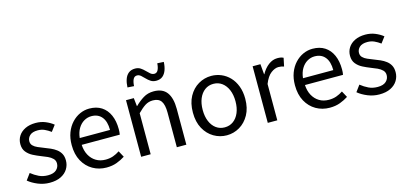

<svg xmlns="http://www.w3.org/2000/svg" viewBox="-69 -1286 3771 1781"><g transform="rotate(-15 1817.0 -395.5)"><path d="M234.1 13.4Q176.6 13.4 123.3 -8.3Q70 -30 31.5 -61.7L76.4 -122.7Q111.7 -94.3 150 -76.1Q188.2 -57.8 236.9 -57.8Q290.8 -57.8 317.4 -82.6Q344.1 -107.5 344.1 -143.1Q344.1 -171.1 325.7 -189.8Q307.2 -208.5 278.5 -221.7Q249.7 -235 219.5 -246Q181.9 -260.6 145.6 -279.1Q109.4 -297.7 85.5 -327.5Q61.7 -357.2 61.7 -403Q61.7 -446.6 84 -481.3Q106.3 -516 148.2 -536.4Q190.1 -556.8 248.8 -556.8Q299.3 -556.8 342.6 -538.8Q385.9 -520.9 417 -495.4L373.4 -437.5Q345.4 -458.3 315.6 -471.9Q285.8 -485.5 249.9 -485.5Q198.2 -485.5 173.6 -462.2Q149 -438.9 149 -407.3Q149 -381.8 165.4 -365Q181.7 -348.2 208.8 -336.5Q236 -324.7 266.2 -313.1Q296.2 -301.9 325.5 -289Q354.7 -276.1 378.5 -257.9Q402.4 -239.8 416.9 -213.5Q431.4 -187.2 431.4 -148.2Q431.4 -104.1 408.7 -67.1Q386 -30.1 342.3 -8.4Q298.7 13.4 234.1 13.4Z M779.7 13.4Q707.5 13.4 648.4 -20.6Q589.3 -54.6 554.4 -118.2Q519.6 -181.9 519.6 -271Q519.6 -337.5 539.6 -390.1Q559.7 -442.7 594.5 -480.1Q629.4 -517.6 673 -537.2Q716.6 -556.8 763.4 -556.8Q832.6 -556.8 880.8 -525.7Q929 -494.5 954.4 -437.1Q979.9 -379.7 979.9 -301.7Q979.9 -287.4 978.9 -274.1Q978 -260.7 975.6 -249.7H609.9Q613 -192.4 636.3 -149.8Q659.7 -107.2 699.1 -83.5Q738.4 -59.8 790.3 -59.8Q829.8 -59.8 862.5 -71.2Q895.1 -82.7 925.5 -103.1L958.3 -42.5Q922.8 -19.4 879 -3Q835.2 13.4 779.7 13.4ZM608.7 -315.5H899.7Q899.7 -397.1 864.2 -440.3Q828.8 -483.6 764.5 -483.6Q726.5 -483.6 693.1 -463.9Q659.7 -444.3 637.2 -406.9Q614.7 -369.6 608.7 -315.5Z M1114.1 0V-543.4H1189L1197.7 -464.5H1200.1Q1238.8 -503.1 1282.3 -529.9Q1325.9 -556.8 1382.1 -556.8Q1467.8 -556.8 1508 -502.4Q1548.1 -448 1548.1 -344.1V0H1456.7V-332.4Q1456.7 -408.5 1432.5 -442.9Q1408.3 -477.4 1353.5 -477.4Q1311.9 -477.4 1279 -456.4Q1246.2 -435.5 1205.5 -394V0ZM1432.4 -645Q1402.3 -645 1380.7 -659.2Q1359.1 -673.3 1341.6 -692Q1324.1 -710.7 1307.5 -724.9Q1290.8 -739 1271.1 -739Q1246 -739 1234 -714.7Q1222.1 -690.5 1220.1 -650.1L1157.9 -654.3Q1159.5 -697.6 1171.3 -731.7Q1183.1 -765.9 1207.5 -785.6Q1231.9 -805.3 1270.8 -805.3Q1300.5 -805.3 1322 -791.1Q1343.5 -777 1361 -758.6Q1378.5 -740.2 1395.4 -726.1Q1412.3 -711.9 1432 -711.9Q1456.6 -711.9 1468.6 -736.2Q1480.7 -760.5 1482.9 -799.2L1544.7 -796Q1543.1 -753.3 1531 -719.2Q1519 -685.1 1495.2 -665Q1471.3 -645 1432.4 -645Z M1935.1 13.4Q1868.6 13.4 1811 -20.3Q1753.4 -54 1718.5 -117.6Q1683.6 -181.2 1683.6 -271Q1683.6 -361.9 1718.5 -425.7Q1753.4 -489.4 1811 -523.1Q1868.6 -556.8 1935.1 -556.8Q1984.9 -556.8 2030.3 -537.7Q2075.7 -518.6 2110.8 -481.9Q2145.8 -445.3 2166 -392.1Q2186.3 -338.9 2186.3 -271Q2186.3 -181.2 2151.1 -117.6Q2115.8 -54 2058.7 -20.3Q2001.7 13.4 1935.1 13.4ZM1935.1 -62.9Q1982.2 -62.9 2017.7 -88.9Q2053.2 -114.9 2073 -161.8Q2092.7 -208.7 2092.7 -271Q2092.7 -333.8 2073 -380.8Q2053.2 -427.8 2017.7 -454.2Q1982.2 -480.5 1935.1 -480.5Q1888.1 -480.5 1852.6 -454.2Q1817.1 -427.8 1797.4 -380.8Q1777.8 -333.8 1777.8 -271Q1777.8 -208.7 1797.4 -161.8Q1817.1 -114.9 1852.6 -88.9Q1888.1 -62.9 1935.1 -62.9Z M2330.1 0V-543.4H2405L2413.7 -444.4H2416.1Q2444.4 -495.9 2484.6 -526.3Q2524.7 -556.8 2570.2 -556.8Q2588.9 -556.8 2602.2 -554.2Q2615.6 -551.6 2628.2 -545.4L2611.4 -465.6Q2597.2 -470.2 2586.3 -472.4Q2575.3 -474.6 2558.2 -474.6Q2524.7 -474.6 2486.9 -446.4Q2449 -418.2 2421.5 -348.8V0Z M2923.7 13.4Q2851.5 13.4 2792.4 -20.6Q2733.3 -54.6 2698.4 -118.2Q2663.6 -181.9 2663.6 -271Q2663.6 -337.5 2683.6 -390.1Q2703.7 -442.7 2738.5 -480.1Q2773.4 -517.6 2817 -537.2Q2860.6 -556.8 2907.4 -556.8Q2976.6 -556.8 3024.8 -525.7Q3073 -494.5 3098.4 -437.1Q3123.9 -379.7 3123.9 -301.7Q3123.9 -287.4 3122.9 -274.1Q3122 -260.7 3119.6 -249.7H2753.9Q2757 -192.4 2780.3 -149.8Q2803.7 -107.2 2843.1 -83.5Q2882.4 -59.8 2934.3 -59.8Q2973.8 -59.8 3006.5 -71.2Q3039.1 -82.7 3069.5 -103.1L3102.3 -42.5Q3066.8 -19.4 3023 -3Q2979.2 13.4 2923.7 13.4ZM2752.7 -315.5H3043.7Q3043.7 -397.1 3008.2 -440.3Q2972.8 -483.6 2908.5 -483.6Q2870.5 -483.6 2837.1 -463.9Q2803.7 -444.3 2781.2 -406.9Q2758.7 -369.6 2752.7 -315.5Z M3400.1 13.4Q3342.6 13.4 3289.3 -8.3Q3236 -30 3197.5 -61.7L3242.4 -122.7Q3277.7 -94.3 3316 -76.1Q3354.2 -57.8 3402.9 -57.8Q3456.8 -57.8 3483.4 -82.6Q3510.1 -107.5 3510.1 -143.1Q3510.1 -171.1 3491.7 -189.8Q3473.2 -208.5 3444.5 -221.7Q3415.7 -235 3385.5 -246Q3347.9 -260.6 3311.6 -279.1Q3275.4 -297.7 3251.5 -327.5Q3227.7 -357.2 3227.7 -403Q3227.7 -446.6 3250 -481.3Q3272.3 -516 3314.2 -536.4Q3356.1 -556.8 3414.8 -556.8Q3465.3 -556.8 3508.6 -538.8Q3551.9 -520.9 3583 -495.4L3539.4 -437.5Q3511.4 -458.3 3481.6 -471.9Q3451.8 -485.5 3415.9 -485.5Q3364.2 -485.5 3339.6 -462.2Q3315 -438.9 3315 -407.3Q3315 -381.8 3331.4 -365Q3347.7 -348.2 3374.8 -336.5Q3402 -324.7 3432.2 -313.1Q3462.2 -301.9 3491.5 -289Q3520.7 -276.1 3544.5 -257.9Q3568.4 -239.8 3582.9 -213.5Q3597.4 -187.2 3597.4 -148.2Q3597.4 -104.1 3574.7 -67.1Q3552 -30.1 3508.3 -8.4Q3464.7 13.4 3400.1 13.4Z"/></g></svg>

Font: Noto Sans TC Thin
Style: Regular
Weight: 100
Designer: Ryoko NISHIZUKA 西塚涼子 (kana, bopomofo & ideographs); Paul D. Hunt (Latin, Greek & Cyrillic); Sandoll Communications 산돌커뮤니
Foundry: Adobe
Version: Version 2.004-H2;hotconv 1.0.118;makeotfexe 2.5.65603